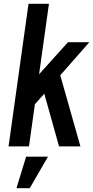

<svg xmlns="http://www.w3.org/2000/svg" viewBox="-20 -770 490 1010"><path d="M290.5 0 213 -277 152.5 -209.5 174.5 -367 337.5 -548H450L297 -374L403 0ZM25 0 130 -750H237.5L132.5 0ZM66.5 220 117.5 54H232.5L136.5 220Z"/></svg>

Font: Mohave SemiBold
Style: Italic
Weight: 600
Italic angle: -8°
Designer: Gumpita Rahayu
Foundry: Tokotype
Version: Version 2.003